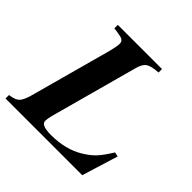

<svg xmlns="http://www.w3.org/2000/svg" viewBox="-194 -823 977 977"><g transform="rotate(45 294.5 -334.5)"><path d="M590 -195 530 0H-22V-25Q18 -30 33 -45.5Q48 -61 60 -103L181 -546Q192 -588 192 -607Q192 -622 183 -629Q174 -636 151 -639Q131 -643 117 -644V-669H435V-644Q385 -641 365.5 -627.5Q346 -614 336 -574L207 -101Q201 -77 201 -62Q201 -32 273 -32Q377 -32 451 -77Q489 -100 512.5 -125.5Q536 -151 566 -200Z"/></g></svg>

Font: STIX MathJax Main
Style: Bold Italic
Weight: 700
Italic angle: -16.33°
Designer: MicroPress Inc., with final additions and corrections provided by Coen Hoffman, Elsevier (retired)
Version: Version 1.1.1